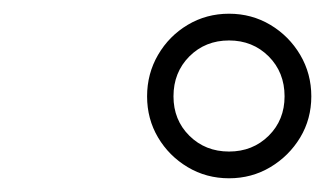

<svg xmlns="http://www.w3.org/2000/svg" viewBox="-20 -820 474 280"><path d="M194.5 -679.5Q194.5 -712.5 210.5 -740Q226.5 -767.5 253.8 -783.8Q281 -800 314 -800Q347 -800 374.2 -783.8Q401.5 -767.5 417.8 -740Q434 -712.5 434 -679.5Q434 -646.5 417.8 -619.5Q401.5 -592.5 374.2 -576.2Q347 -560 314 -560Q281 -560 253.8 -576.2Q226.5 -592.5 210.5 -619.5Q194.5 -646.5 194.5 -679.5ZM233 -679.5Q233 -645 256.2 -622Q279.5 -599 314 -599Q348.5 -599 371.8 -622Q395 -645 395 -679.5Q395 -714.5 371.8 -737.8Q348.5 -761 314 -761Q279.5 -761 256.2 -737.8Q233 -714.5 233 -679.5Z"/></svg>

Font: Bodoni* 36pt
Style: Bold Italic
Weight: 700
Italic angle: -13°
Version: Version 2.3